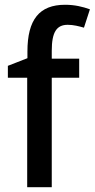

<svg xmlns="http://www.w3.org/2000/svg" viewBox="-20 -785 397 805"><path d="M312 -459V-539H197V-572C197 -650 217 -681 264 -681C288 -681 311 -675 332 -669L357 -746C326 -757 293 -765 253 -765C145 -765 95 -703 95 -569V-541L13 -509V-459H94V0H197V-459Z"/></svg>

Font: Noto Sans Lao SemiCondensed Medium
Style: Regular
Weight: 500
Width: 4
Designer: Monotype Design Team
Foundry: Monotype Imaging Inc.
Version: Version 2.003